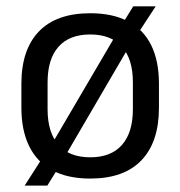

<svg xmlns="http://www.w3.org/2000/svg" viewBox="-20 -542 560 596"><path d="M260.1 12.3Q190.2 12.3 142.6 -13.1Q95 -38.6 70.7 -87.9Q46.4 -137.2 46.4 -207.7V-281.9Q46.4 -388 100.9 -444.5Q155.3 -500.9 260.1 -500.9Q329.9 -500.9 377.5 -475.7Q425.2 -450.6 449.3 -401.8Q473.4 -353 473.4 -281.9V-207.7Q473.4 -101.2 419.1 -44.5Q364.9 12.3 260.1 12.3ZM126.9 34.1H56.6L116.6 -59.7L134.5 -83.7L347 -445.9L358 -464.4L393.4 -522.3H463.2L406.4 -435.4L388.3 -410.4L177.7 -49.7L165.8 -28.7ZM260.1 -53.7Q324.8 -53.7 358.6 -92.2Q392.5 -130.7 392.5 -203V-286.6Q392.5 -358.5 358.7 -396.7Q324.9 -435 260.1 -435Q195.3 -435 161.5 -396.7Q127.7 -358.5 127.7 -286.6V-203Q127.7 -130.7 161.5 -92.2Q195.3 -53.7 260.1 -53.7Z"/></svg>

Font: Anek Kannada Medium
Style: Regular
Weight: 500
Designer: Vaishnavi Murthy, Maithili Shingre (Kannada) & Yesha Goshar (Latin)
Foundry: Ek Type
Version: Version 1.003